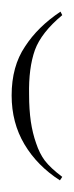

<svg xmlns="http://www.w3.org/2000/svg" viewBox="-20 -1065 127 330"><path d="M87 -761Q67 -776 57 -789Q48 -801 42 -819Q36 -836 33 -856Q30 -877 30 -902Q29 -948 40 -979Q51 -1009 87 -1039L84 -1045Q45 -1019 23 -985Q0 -951 0 -901Q0 -854 22 -817Q44 -780 83 -755Z"/></svg>

Font: Bravura Text
Style: Regular
Weight: 400
Designer: Daniel Spreadbury et al.
Foundry: Steinberg Media Technologies GmbH
Version: Version 1.393